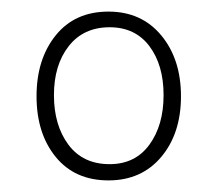

<svg xmlns="http://www.w3.org/2000/svg" viewBox="-20 -745 374 331"><path d="M167 -434Q109 -434 76 -474.5Q43 -515 43 -579Q43 -643 76 -684Q109 -725 167 -725Q224 -725 258 -684Q292 -643 292 -579Q292 -515 258 -474.5Q224 -434 167 -434ZM169 -462Q213 -462 237.5 -495.5Q262 -529 262 -581Q262 -633 237.5 -665.5Q213 -698 169 -698Q124 -698 98.5 -665.5Q73 -633 73 -581Q73 -529 98 -495.5Q123 -462 169 -462Z"/></svg>

Font: Noto Serif Tamil Condensed ExtraLight
Style: Italic
Weight: 200
Width: 3
Italic angle: -12°
Designer: Indian Type Foundry, Tom Grace, and the Monotype Design Team
Foundry: Monotype Imaging Inc.
Version: Version 2.003; ttfautohint (v1.8.4.7-5d5b)